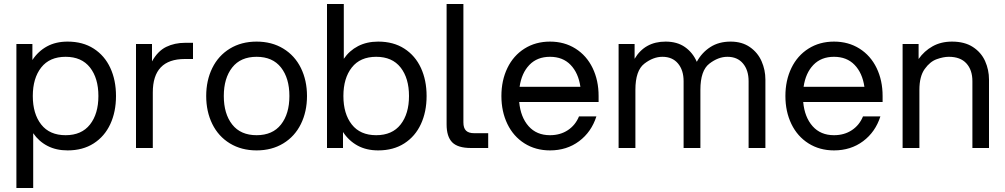

<svg xmlns="http://www.w3.org/2000/svg" viewBox="-20 -740 5027 960"><path d="M142 -520V-440Q171 -484 215 -508Q259 -532 318 -532Q394 -532 448.5 -497Q503 -462 531.5 -400.5Q560 -339 560 -260Q560 -181 531.5 -119.5Q503 -58 448.5 -23Q394 12 318 12Q261 12 217.5 -10.5Q174 -33 146 -74V200H62V-520ZM308 -64Q388 -64 430 -117.5Q472 -171 472 -260Q472 -349 430 -402.5Q388 -456 308 -456Q228 -456 186 -402.5Q144 -349 144 -260Q144 -171 186 -117.5Q228 -64 308 -64Z M660 -520H740V-433Q769 -485 811 -505.5Q853 -526 906 -526H945V-445H904Q744 -445 744 -278V0H660Z M1011 -260Q1011 -338 1041.5 -400Q1072 -462 1129.5 -497Q1187 -532 1263 -532Q1339 -532 1396.5 -497Q1454 -462 1484.5 -400Q1515 -338 1515 -260Q1515 -182 1484.5 -120Q1454 -58 1396.5 -23Q1339 12 1263 12Q1187 12 1129.5 -23Q1072 -58 1041.5 -120Q1011 -182 1011 -260ZM1263 -64Q1343 -64 1385 -117.5Q1427 -171 1427 -260Q1427 -349 1385 -402.5Q1343 -456 1263 -456Q1183 -456 1141 -402.5Q1099 -349 1099 -260Q1099 -171 1141 -117.5Q1183 -64 1263 -64Z M1615 -720H1699V-446Q1727 -487 1770.5 -509.5Q1814 -532 1871 -532Q1947 -532 2001.5 -497Q2056 -462 2084.5 -400.5Q2113 -339 2113 -260Q2113 -181 2084.5 -119.5Q2056 -58 2001.5 -23Q1947 12 1871 12Q1812 12 1768 -12Q1724 -36 1695 -80V0H1615ZM1861 -64Q1941 -64 1983 -117.5Q2025 -171 2025 -260Q2025 -349 1983 -402.5Q1941 -456 1861 -456Q1781 -456 1739 -402.5Q1697 -349 1697 -260Q1697 -171 1739 -117.5Q1781 -64 1861 -64Z M2297 -720V-128Q2297 -100 2310 -87Q2323 -74 2351 -74H2421V0H2335Q2269 0 2241 -28.5Q2213 -57 2213 -118V-720Z M2487 -260Q2487 -338 2517 -400Q2547 -462 2602.5 -497Q2658 -532 2730 -532Q2802 -532 2857.5 -497Q2913 -462 2943 -400Q2973 -338 2973 -260V-230H2576Q2583 -154 2623 -109Q2663 -64 2730 -64Q2781 -64 2819 -89Q2857 -114 2875 -158H2962Q2937 -80 2875.5 -34Q2814 12 2730 12Q2658 12 2602.5 -23Q2547 -58 2517 -120Q2487 -182 2487 -260ZM2882 -306Q2872 -375 2833 -415.5Q2794 -456 2730 -456Q2666 -456 2627 -415.5Q2588 -375 2578 -306Z M3617 -456Q3571 -456 3526.5 -421.5Q3482 -387 3482 -291V0H3398V-334Q3398 -389 3370 -422.5Q3342 -456 3292 -456Q3246 -456 3201.5 -421.5Q3157 -387 3157 -291V0H3073V-520H3153V-446Q3204 -532 3308 -532Q3366 -532 3405 -504.5Q3444 -477 3464 -431Q3489 -477 3531.5 -504.5Q3574 -532 3633 -532Q3690 -532 3729.5 -504.5Q3769 -477 3788 -433.5Q3807 -390 3807 -342V0H3723V-334Q3723 -389 3695 -422.5Q3667 -456 3617 -456Z M3907 -260Q3907 -338 3937 -400Q3967 -462 4022.5 -497Q4078 -532 4150 -532Q4222 -532 4277.5 -497Q4333 -462 4363 -400Q4393 -338 4393 -260V-230H3996Q4003 -154 4043 -109Q4083 -64 4150 -64Q4201 -64 4239 -89Q4277 -114 4295 -158H4382Q4357 -80 4295.5 -34Q4234 12 4150 12Q4078 12 4022.5 -23Q3967 -58 3937 -120Q3907 -182 3907 -260ZM4302 -306Q4292 -375 4253 -415.5Q4214 -456 4150 -456Q4086 -456 4047 -415.5Q4008 -375 3998 -306Z M4724 -456Q4697 -456 4663.5 -444Q4630 -432 4603.5 -395Q4577 -358 4577 -291V0H4493V-520H4573V-445Q4601 -485 4643 -508.5Q4685 -532 4740 -532Q4803 -532 4844.5 -505Q4886 -478 4905.5 -434.5Q4925 -391 4925 -342V0H4842V-334Q4842 -390 4812 -423Q4782 -456 4724 -456Z"/></svg>

Font: Aspekta 400
Style: Regular
Weight: 400
Designer: Ivo Dolenc
Version: Version 2.000